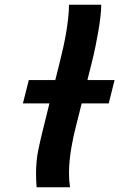

<svg xmlns="http://www.w3.org/2000/svg" viewBox="-20 -794 506 814"><path d="M409.2 -773.9Q409.2 -753.4 406 -724.6Q402.8 -695.8 397.2 -663.3Q391.6 -630.9 384.8 -597.4Q377.9 -564 370.6 -534.7L350.6 -454.6H465.8L440.9 -355.5H326.2L300.3 -251.5Q296.4 -236.8 291.7 -215.6Q287.1 -194.3 282.7 -168.9Q278.3 -143.6 275.4 -115.5Q272.5 -87.4 272.5 -59.1Q272.5 -28.3 276.9 0H135.3Q134.8 -5.4 134.3 -13.2Q133.8 -21 133.5 -29.1Q133.3 -37.1 133.1 -44.4Q132.8 -51.8 132.8 -56.6Q132.8 -112.8 142.3 -158.2Q151.9 -203.6 160.6 -238.3L189.5 -355.5H77.1L102.1 -454.6H214.4L234.4 -534.7Q241.2 -561.5 248 -592.3Q254.9 -623 260.3 -654.5Q265.6 -686 269 -716.6Q272.5 -747.1 272.5 -773.9Z"/></svg>

Font: Andika New Basic
Style: Bold Italic
Weight: 700
Italic angle: -14°
Designer: Victor Gaultney, Annie Olsen, Pablo Ugerman
Foundry: SIL International
Version: Version 5.500